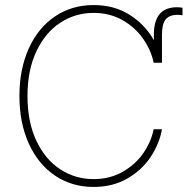

<svg xmlns="http://www.w3.org/2000/svg" viewBox="-20 -737 749 767"><path d="M593.8 -486.3Q584 -535.6 552.2 -581.5Q520.5 -627.4 469.5 -656.5Q418.5 -685.5 353.5 -685.5Q281.2 -685.5 221.2 -646.5Q161.1 -607.4 125.5 -532.2Q89.8 -457 89.8 -353.5Q89.8 -249.5 125.5 -174.3Q161.1 -99.1 221.2 -60.3Q281.2 -21.5 353.5 -21.5Q418.5 -21.5 469.7 -50.5Q521 -79.6 552.5 -125.2Q584 -170.9 593.8 -220.7H627Q617.2 -164.1 582.5 -111.1Q547.9 -58.1 489.3 -24.2Q430.7 9.8 353.5 9.8Q267.1 9.8 199.7 -35.6Q132.3 -81.1 95 -163.6Q57.6 -246.1 57.6 -353.5Q57.6 -460.9 95 -543.5Q132.3 -626 199.7 -671.4Q267.1 -716.8 353.5 -716.8Q437 -716.8 498.5 -677.5Q560.1 -638.2 594.7 -576.2V-598.6Q594.7 -708 686.5 -708Q697.3 -708 709 -706.1V-675.8Q699.2 -677.7 689.5 -677.7Q656.7 -677.7 641.8 -659.4Q627 -641.1 627 -598.6V-486.3Z"/></svg>

Font: Pretendard Std Thin
Style: Regular
Weight: 100
Designer: Base glyphs from Inter by Rasmus Andersson; Hangeul glyphs from Noto Sans CJK(Source Han Sans) by Jang Soo-young and Kan
Foundry: Kil Hyung-jin
Version: Version 1.309